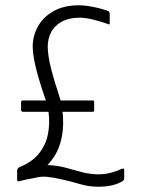

<svg xmlns="http://www.w3.org/2000/svg" viewBox="-20 -695 563 728"><path d="M352 13Q316 13 281.5 2.5Q247 -8 209 -16Q184 -22 159 -24.5Q134 -27 110 -20Q98 -18 83 -15Q68 -12 55 -8Q50 -7 47.5 -8Q45 -9 45 -14Q45 -22 45 -30.5Q45 -39 45 -48Q45 -52 47 -55Q49 -58 53 -61Q101 -80 127 -112Q153 -144 161.5 -185Q170 -226 164 -271Q140 -271 116 -271Q92 -271 69 -271Q65 -271 62.5 -272.5Q60 -274 60 -277Q60 -284 60 -291.5Q60 -299 60 -307Q60 -312 62 -313Q64 -314 66 -314Q89 -314 111 -314Q133 -314 154 -314Q130 -382 117 -434Q104 -486 104 -519Q104 -558 123.5 -594Q143 -630 182.5 -652.5Q222 -675 280 -675Q295 -675 315 -672Q335 -669 355 -664Q375 -659 390 -653Q394 -652 395 -648Q396 -644 396 -641Q396 -633 396 -624.5Q396 -616 396 -608Q396 -603 394.5 -602.5Q393 -602 386 -605Q364 -613 334 -620.5Q304 -628 283 -628Q241 -628 213.5 -612.5Q186 -597 173.5 -572Q161 -547 161 -519Q161 -485 173.5 -435.5Q186 -386 210 -314Q241 -314 271 -314Q301 -314 332 -314Q335 -314 336 -312.5Q337 -311 337 -307Q337 -299 337 -292Q337 -285 337 -277Q337 -274 335.5 -272.5Q334 -271 331 -271Q302 -271 273.5 -271Q245 -271 217 -271Q218 -265 218.5 -259.5Q219 -254 219 -248Q222 -198 208.5 -152Q195 -106 160 -69Q196 -68 227.5 -59.5Q259 -51 290 -42.5Q321 -34 353 -34Q380 -34 404 -41Q428 -48 442 -55Q451 -58 451 -51V-23Q451 -16 449.5 -13Q448 -10 446 -9Q429 2 405.5 7.5Q382 13 352 13Z"/></svg>

Font: Glory Light
Style: Regular
Weight: 300
Version: Version 1.011